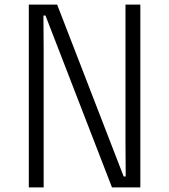

<svg xmlns="http://www.w3.org/2000/svg" viewBox="-20 -820 740 840"><path d="M106 0V-800H230L521 -48H530L529 -199V-800H594V0H470L179 -752H170L171 -602V0Z"/></svg>

Font: Martian Mono SemiExpanded ExtraLight
Style: Regular
Weight: 250
Monospace: yes
Version: Version 0.930